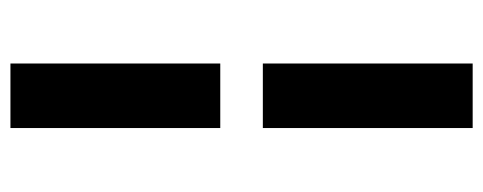

<svg xmlns="http://www.w3.org/2000/svg" viewBox="-306 -434 948 377"><g transform="rotate(-90 168.5 -246.0)"><path d="M105.1 -288V-700H231.8V-288ZM105.1 207.6V-204.4H231.8V207.6Z"/></g></svg>

Font: Red Hat Display VF
Style: Regular
Weight: 300
Designer: Pentagram, MCKL
Foundry: Pentagram, MCKL
Version: Version 1.023